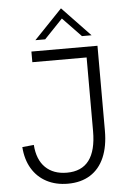

<svg xmlns="http://www.w3.org/2000/svg" viewBox="-61 -953 672 1006"><g transform="rotate(-5 275.5 -450.0)"><path d="M33.5 -202.5 94.5 -208.5Q100 -130.5 142 -89.5Q184 -48.5 255 -48.5Q410 -48.5 410 -253.5V-641H124.5V-697H472V-250.5Q472 -168 446.8 -109.8Q421.5 -51.5 372.8 -21Q324 9.5 255 9.5Q192 9.5 143.5 -16Q95 -41.5 66.5 -89.2Q38 -137 33.5 -202.5ZM298.5 -909 446 -754.5H395.5L298.5 -855.5L202 -754.5H150.5Z"/></g></svg>

Font: HK Grotesk Light
Style: Regular
Weight: 300
Designer: Alfredo Marco Pradil
Foundry: Hanken Design Co.
Version: Version 3.001